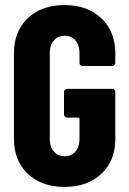

<svg xmlns="http://www.w3.org/2000/svg" viewBox="-20 -728 507 756"><path d="M35 -181V-519Q35 -605 89.5 -656.5Q144 -708 234 -708Q324 -708 379 -656Q434 -604 434 -518V-480Q434 -475 430.5 -471.5Q427 -468 422 -468H305Q300 -468 296.5 -471.5Q293 -475 293 -480V-520Q293 -550 277 -568.5Q261 -587 234 -587Q208 -587 192 -568.5Q176 -550 176 -520V-180Q176 -150 192 -131.5Q208 -113 234 -113Q261 -113 277 -131.5Q293 -150 293 -180V-260Q293 -265 288 -265H244Q239 -265 235.5 -268.5Q232 -272 232 -277V-366Q232 -371 235.5 -374.5Q239 -378 244 -378H422Q427 -378 430.5 -374.5Q434 -371 434 -366V-181Q434 -95 379 -43.5Q324 8 234 8Q144 8 89.5 -43.5Q35 -95 35 -181Z"/></svg>

Font: Barlow Condensed
Style: Bold
Weight: 700
Width: 3
Designer: Jeremy Tribby
Foundry: Tribby Type
Version: Version 1.500